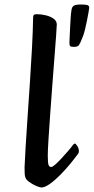

<svg xmlns="http://www.w3.org/2000/svg" viewBox="-20 -819 416 852"><path d="M164 13Q157 13 140.5 6Q124 -1 109 -12Q94 -23 92 -34Q90 -39 89.5 -49.5Q89 -60 89 -77Q90 -106 93.5 -163.5Q97 -221 102 -295Q107 -369 112.5 -449.5Q118 -530 122 -606.5Q126 -683 127 -742Q127 -749 130 -752.5Q133 -756 143 -756Q163 -756 183.5 -751Q204 -746 218 -736Q232 -726 232 -710Q232 -701 229 -661Q226 -621 221.5 -562.5Q217 -504 212 -438Q207 -372 202.5 -309Q198 -246 195 -198Q192 -150 192 -129Q192 -96 195.5 -87Q199 -78 207 -78Q213 -78 226 -89.5Q239 -101 254.5 -118Q270 -135 283.5 -150.5Q297 -166 303 -175Q309 -182 312 -182Q316 -182 323 -171Q330 -160 330 -149Q330 -139 324 -133Q313 -118 293 -93.5Q273 -69 249 -44.5Q225 -20 202 -3.5Q179 13 164 13ZM308 -611Q296 -611 292 -614Q288 -617 288 -629Q288 -634 289 -652.5Q290 -671 291 -694.5Q292 -718 293.5 -739.5Q295 -761 297 -773Q299 -789 308 -794Q317 -799 339 -799Q359 -799 367.5 -796.5Q376 -794 376 -785Q376 -781 373 -765Q370 -749 366 -728Q362 -707 357 -687Q352 -667 347 -655Q336 -627 330.5 -619Q325 -611 308 -611Z"/></svg>

Font: BriemHand
Style: Regular
Weight: 400
Designer: Gunnlaugur SE Briem, Eben Sorkin
Foundry: Sorkin Type
Version: Version 1.001; ttfautohint (v1.8.4.7-5d5b)